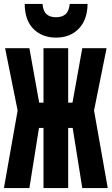

<svg xmlns="http://www.w3.org/2000/svg" viewBox="-20 -960 570 980"><path d="M0 0 70 -396 6 -714H130L180 -436H202V-714H328V-436H350L400 -714H524L460 -396L530 0H400L351 -307H328V0H202V-307H179L130 0ZM266 -768Q196 -768 151.5 -811.5Q107 -855 106 -940H197Q200 -903 217.5 -887.5Q235 -872 266 -872Q296 -872 314 -887Q332 -902 336 -940H427Q426 -859 382 -813.5Q338 -768 266 -768Z"/></svg>

Font: Noto Sans Mono Condensed Black
Style: Regular
Weight: 900
Width: 3
Designer: Monotype Design Team
Foundry: Monotype Imaging Inc.
Version: Version 2.014